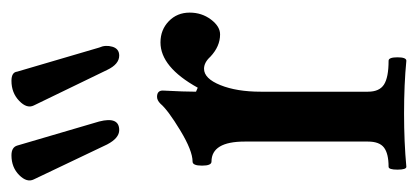

<svg xmlns="http://www.w3.org/2000/svg" viewBox="-219 -508 729 335"><g transform="rotate(-90 145.5 -340.5)"><path d="M86 -497Q72 -497 61 -518L0 -646Q-6 -658 7.5 -671.5Q21 -685 42 -685Q56 -685 59 -675L101 -532Q110 -497 86 -497ZM216 -497Q201 -497 191 -518L129 -646Q123 -658 137 -671.5Q151 -685 172 -685Q187 -685 188 -675L230 -532Q235 -521 231.5 -509Q228 -497 216 -497ZM22 4Q17 4 17 -11.5Q17 -27 22 -27Q45 -27 55.5 -35Q66 -43 66 -63V-278Q66 -336 31 -336Q24 -336 24 -352.5Q24 -369 31 -369Q50 -369 85.5 -390.5Q121 -412 132 -425Q138 -431 144 -431Q155 -431 155 -421Q153 -383 153 -363L160 -360Q196 -425 239 -425Q261 -425 276 -410.5Q291 -396 291 -374Q291 -353 279 -337Q267 -321 253 -321Q232 -321 214 -338Q204 -349 193 -349Q176 -349 164.5 -320.5Q153 -292 153 -250V-63Q153 -43 165.5 -35Q178 -27 207 -27Q213 -27 213 -11.5Q213 4 207 4Q166 0 115 0Q65 0 22 4Z"/></g></svg>

Font: Junicode Cond Medium
Style: Regular
Weight: 500
Width: 3
Designer: Peter S. Baker
Version: Version 2.201